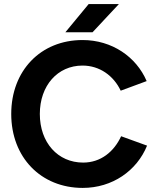

<svg xmlns="http://www.w3.org/2000/svg" viewBox="-20 -908 765 940"><path d="M385 12C530 12 650 -72 700 -195L573 -241C538 -165 473 -112 387 -112C263 -112 175 -210 175 -350C175 -489 262 -587 384 -587C467 -587 536 -538 571 -464L698 -511C647 -630 528 -712 384 -712C179 -712 35 -562 35 -350C35 -138 180 12 385 12ZM300 -750H433L562 -888H414Z"/></svg>

Font: HB Figtree Prototype
Style: Bold
Weight: 700
Designer: Alfredo Marco Pradil
Foundry: Hanken Design Co.®
Version: Version 1.002;Glyphs 3.2 (3228)